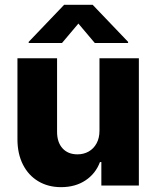

<svg xmlns="http://www.w3.org/2000/svg" viewBox="-20 -773 652 800"><path d="M394.5 -530.3H558.6V0H402.3V-97.7H396.5Q378.4 -49.3 335.9 -21.2Q293.5 6.8 234.4 6.8Q180.7 6.8 139.4 -17.8Q98.1 -42.5 75.4 -87.6Q52.7 -132.8 52.7 -192.4V-530.3H217.8V-223.6Q217.8 -180.2 240.5 -155Q263.2 -129.9 302.7 -129.9Q328.6 -129.9 349.4 -141.6Q370.1 -153.3 382.3 -175.5Q394.5 -197.8 394.5 -228.5ZM306.6 -674.8 238.3 -593.8H99.6V-598.6L247.1 -752.9H366.2L513.7 -598.6V-593.8H375Z"/></svg>

Font: Pretendard Std ExtraBold
Style: Regular
Weight: 800
Designer: Base glyphs from Inter by Rasmus Andersson; Hangeul glyphs from Noto Sans CJK(Source Han Sans) by Jang Soo-young and Kan
Foundry: Kil Hyung-jin
Version: Version 1.309